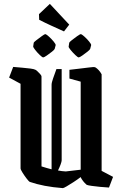

<svg xmlns="http://www.w3.org/2000/svg" viewBox="-20 -960 637 990"><path d="M86 -528 27 -560 48 -615Q70 -613 94 -611Q118 -609 137 -606.5Q156 -604 163 -600Q166 -599 173.5 -592Q181 -585 187.5 -577.5Q194 -570 194 -566V-102Q222 -93 246 -87V-523Q246 -534 254 -556.5Q262 -579 271 -604H298V-133Q298 -127 292.5 -112Q287 -97 279 -81Q299 -77 319 -76L396 -85V-539L338 -555V-600Q356 -602 385 -605.5Q414 -609 438.5 -612Q463 -615 468 -614Q473 -613 481.5 -605.5Q490 -598 496.5 -589Q503 -580 504 -577V-79L563 -48L542 7Q520 6 496 3.5Q472 1 453 -1.5Q434 -4 427 -7Q424 -9 416.5 -17Q409 -25 403 -34Q397 -43 396 -47Q379 -34 359 -21Q339 -8 323.5 1Q308 10 304 10Q252 6 210.5 -2Q169 -10 134 -22Q129 -24 117.5 -39Q106 -54 96 -70Q86 -86 86 -92ZM310 -798Q275 -814 245 -827.5Q215 -841 182 -858L181 -887L237 -940L337 -833ZM337 -740Q338 -743 351 -753.5Q364 -764 378.5 -774Q393 -784 396 -784Q401 -784 414.5 -772Q428 -760 439.5 -746Q451 -732 450 -727L445 -708Q444 -704 431 -693.5Q418 -683 404 -673.5Q390 -664 386 -664Q381 -664 368 -676.5Q355 -689 344 -702.5Q333 -716 334 -720ZM154 -740Q155 -743 168.5 -753.5Q182 -764 196 -774Q210 -784 213 -784Q218 -784 231.5 -772Q245 -760 256.5 -746Q268 -732 267 -727L262 -708Q261 -704 248 -693.5Q235 -683 221 -673.5Q207 -664 203 -664Q198 -664 185 -676.5Q172 -689 161.5 -702.5Q151 -716 151 -720Z"/></svg>

Font: Grenze Gotisch Medium
Style: Regular
Weight: 500
Designer: Renata Polastri
Foundry: Omnibus-Type
Version: Version 1.001